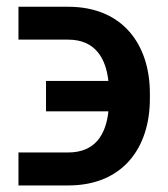

<svg xmlns="http://www.w3.org/2000/svg" viewBox="-20 -553 505 577"><path d="M185 -94.8H35.5V4.3H185C350.1 4.3 430.4 -110.1 430.4 -256V-272.4C430.4 -417.6 350.1 -532.7 184.7 -532.7H35.5V-433.9H184.7C268.1 -433.9 298.3 -375.4 305.8 -309.7H118.3V-218.4H305.8C298.3 -148.8 266 -94.8 185 -94.8Z"/></svg>

Font: Magic Ui Pro Semi Bold
Style: Regular
Weight: 600
Designer: Stefan Endress, Andreas Faust
Version: Version 1.000;FEAKit 1.0